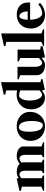

<svg xmlns="http://www.w3.org/2000/svg" viewBox="1354 -2205 868 3616"><g transform="rotate(-90 1788.0 -397.0)"><path d="M4 0V-20L81 -50V-419L2 -437V-464L232 -516L239 -502L240 -477Q261 -495 292 -505.5Q323 -516 353 -516Q408 -516 450 -500.5Q492 -485 513 -459Q538 -485 577 -500.5Q616 -516 652 -516Q734 -516 786 -482Q838 -448 838 -394V-50L914 -20V0H634V-22L679 -46V-366Q679 -411 659 -437.5Q639 -464 607 -464Q594 -464 573.5 -453.5Q553 -443 534 -425Q539 -410 539 -394V-45L590 -22V0H335V-22L380 -46V-366Q380 -411 360 -437.5Q340 -464 308 -464Q294 -464 275.5 -454Q257 -444 240 -428V-48L290 -22V0Z M1217 16Q1137 16 1075 -19Q1013 -54 978 -115.5Q943 -177 943 -257Q943 -333 978 -391.5Q1013 -450 1075 -483Q1137 -516 1217 -516Q1297 -516 1358 -484Q1419 -452 1454 -396Q1489 -340 1489 -267Q1489 -184 1454 -120.5Q1419 -57 1358 -20.5Q1297 16 1217 16ZM1238 -24Q1276 -24 1296.5 -79Q1317 -134 1317 -236Q1317 -351 1286 -413.5Q1255 -476 1197 -476Q1158 -476 1136.5 -426.5Q1115 -377 1115 -285Q1115 -160 1147 -92Q1179 -24 1238 -24Z M1906 13 1899 -7 1896 -42Q1868 -19 1832.5 -1.5Q1797 16 1756 16Q1696 16 1646 -16Q1596 -48 1566.5 -107Q1537 -166 1537 -248Q1537 -326 1572.5 -387Q1608 -448 1671 -483Q1734 -518 1816 -518Q1856 -518 1893 -508V-714L1814 -732V-760L2043 -811L2051 -792L2048 -733V-68L2106 -56V-30ZM1812 -39Q1829 -39 1850 -52Q1871 -65 1893 -86V-451Q1872 -460 1844.5 -465.5Q1817 -471 1791 -471Q1770 -471 1749.5 -446.5Q1729 -422 1715.5 -377.5Q1702 -333 1702 -271Q1702 -196 1718.5 -144Q1735 -92 1760.5 -65.5Q1786 -39 1812 -39Z M2374 17Q2317 17 2273 -2Q2229 -21 2204.5 -55.5Q2180 -90 2180 -134V-450L2103 -480V-501H2338V-162Q2338 -108 2359 -73.5Q2380 -39 2413 -39Q2433 -39 2458.5 -58Q2484 -77 2504 -101V-450L2438 -478V-500H2662V-74L2726 -63V-29L2521 16L2511 2L2507 -50Q2483 -22 2446 -2.5Q2409 17 2374 17Z M2731 0V-20L2808 -50V-711L2728 -729V-756L2960 -808L2968 -788L2966 -718V-50L3044 -20V0Z M3316 17Q3244 17 3185.5 -17Q3127 -51 3093 -111Q3059 -171 3059 -247Q3059 -327 3091.5 -387.5Q3124 -448 3183 -481.5Q3242 -515 3324 -515Q3384 -515 3435.5 -492Q3487 -469 3518 -420.5Q3549 -372 3549 -299Q3549 -292 3549 -282Q3549 -272 3548 -264H3224Q3225 -197 3241 -145.5Q3257 -94 3284 -65Q3311 -36 3346 -36Q3386 -36 3432.5 -56.5Q3479 -77 3513 -110L3542 -78Q3518 -51 3481.5 -29.5Q3445 -8 3401.5 4.5Q3358 17 3316 17ZM3292 -467Q3267 -467 3247.5 -431Q3228 -395 3223 -309L3383 -311Q3380 -368 3365 -402.5Q3350 -437 3330.5 -452Q3311 -467 3292 -467Z"/></g></svg>

Font: Wittgenstein Extrabold
Style: Regular
Weight: 800
Designer: Jörg Drees
Foundry: Jörg Drees
Version: Version 1.303; ttfautohint (v1.8.4.7-5d5b)